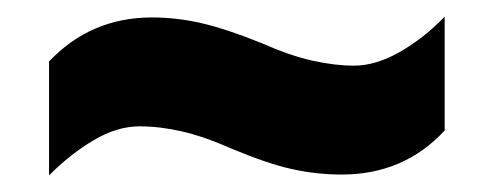

<svg xmlns="http://www.w3.org/2000/svg" viewBox="-20 -468 594 231"><path d="M259 -289Q225 -304 198.5 -310Q172 -316 148 -316Q121 -316 93 -299.5Q65 -283 39 -257V-394Q89 -447 163 -447Q193 -447 223 -440Q253 -433 295 -416Q329 -401 356 -395Q383 -389 406 -389Q432 -389 461 -405.5Q490 -422 515 -448V-311Q466 -258 391 -258Q361 -258 331.5 -264.5Q302 -271 259 -289Z"/></svg>

Font: Noto Sans Gujarati SemiCondensed Black
Style: Regular
Weight: 900
Width: 4
Designer: Jelle Bosma - Monotype Design Team, Universal Thirst
Foundry: Monotype Imaging Inc.
Version: Version 2.106; ttfautohint (v1.8.4.7-5d5b)